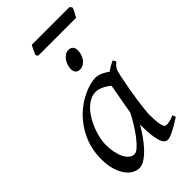

<svg xmlns="http://www.w3.org/2000/svg" viewBox="-250 -871 962 962"><g transform="rotate(-45 231.0 -389.5)"><path d="M294.4 -210.4Q297.9 -232.4 302 -256.1Q306.2 -279.8 310.3 -301.8Q314.5 -323.7 317.6 -342Q320.8 -360.4 322.8 -371.1Q315.4 -377 306.6 -383.1Q297.9 -389.2 287.8 -394.3Q277.8 -399.4 266.8 -402.6Q255.9 -405.8 244.1 -405.8Q221.7 -405.8 201.9 -394.8Q182.1 -383.8 165.3 -365.7Q148.4 -347.7 135 -324.5Q121.6 -301.3 112.3 -276.6Q103 -252 97.9 -228Q92.8 -204.1 92.8 -185.1Q92.8 -153.3 98.1 -127.9Q103.5 -102.5 112.8 -84.5Q122.1 -66.4 134.8 -56.6Q147.5 -46.9 162.1 -46.9Q173.8 -46.9 190.7 -61.8Q207.5 -76.7 225.8 -100.3Q244.1 -124 262.2 -153.1Q280.3 -182.1 294.4 -210.4ZM439.9 -33.2Q397.5 -5.4 371.3 7.3Q345.2 20 331.1 20Q322.3 20 314.2 13.9Q306.2 7.8 299.8 -9Q293.5 -25.9 289.8 -55.7Q286.1 -85.4 286.1 -132.8Q273.4 -110.4 255.1 -83.7Q236.8 -57.1 215.8 -33.9Q194.8 -10.7 172.6 4.6Q150.4 20 129.9 20Q113.8 20 95.5 10.7Q77.1 1.5 61.8 -18.8Q46.4 -39.1 36.1 -71Q25.9 -103 25.9 -148.9Q25.9 -187.5 34.9 -224.4Q43.9 -261.2 62 -294.9Q80.1 -328.6 106.2 -358.2Q132.3 -387.7 167 -411.1Q180.2 -419.9 196 -428.2Q211.9 -436.5 228.8 -442.9Q245.6 -449.2 262.2 -453.1Q278.8 -457 293.9 -457Q304.2 -457 314 -454.3Q323.7 -451.7 333 -447.3Q342.3 -442.9 350.6 -437.7Q358.9 -432.6 366.2 -427.7Q377.4 -436 390.1 -443.4Q402.8 -450.7 416 -457L425.8 -439.9Q417.5 -433.1 412.1 -427.7Q406.7 -422.4 402.6 -415.3Q398.4 -408.2 395.5 -397.9Q392.6 -387.7 389.2 -371.1Q381.8 -335.9 375.2 -299.1Q368.7 -262.2 364 -229.5Q359.4 -196.8 356.7 -171.9Q354 -147 354 -136.2Q354 -108.4 355.7 -89.4Q357.4 -70.3 360.4 -58.8Q363.3 -47.4 367.7 -42.2Q372.1 -37.1 377.9 -37.1Q387.7 -37.1 401.1 -39.8Q414.6 -42.5 434.1 -50.8ZM329.1 -616.2Q329.1 -602.5 325 -589.1Q320.8 -575.7 313 -564.7Q305.2 -553.7 293.9 -546.9Q282.7 -540 269 -540Q253.9 -540 245.6 -548.8Q237.3 -557.6 237.3 -574.2Q237.3 -587.4 241.7 -600.8Q246.1 -614.3 253.9 -625.5Q261.7 -636.7 272.7 -643.8Q283.7 -650.9 297.4 -650.9Q312.5 -650.9 320.8 -641.8Q329.1 -632.8 329.1 -616.2ZM461.9 -786.6Q460.4 -781.2 457.3 -774.4Q454.1 -767.6 450.4 -760.7Q446.8 -753.9 443.4 -747.6Q439.9 -741.2 437.5 -737.3H169.4L161.6 -749Q163.6 -753.9 166.5 -760.5Q169.4 -767.1 172.6 -773.9Q175.8 -780.8 179.2 -787.4Q182.6 -793.9 185.5 -798.8H452.6Z"/></g></svg>

Font: Gentium Basic
Style: Italic
Weight: 400
Italic angle: -8°
Designer: J. Victor Gaultney and Annie Olsen
Foundry: SIL International
Version: Version 1.102; 2013; Maintenance release